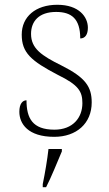

<svg xmlns="http://www.w3.org/2000/svg" viewBox="-20 -563 455 804"><path d="M207 10C300 10 364 -46 364 -134C364 -199 339 -238 237 -289C154 -330 110 -360 110 -421C110 -474 143 -513 215 -513C280 -513 316 -484 316 -402C337 -402 348 -419 348 -447C348 -492 311 -543 220 -543C129 -543 71 -493 71 -418C71 -342 110 -308 223 -249C309 -207 325 -180 325 -131C325 -70 285 -20 208 -20C116 -20 91 -68 91 -143C75 -143 61 -129 61 -95C61 -45 97 10 207 10ZM159 208V221H173C194 181 221 113 239 71V61H183C178 106 169 159 159 208Z"/></svg>

Font: Noto Serif Sinhala ExtraLight
Style: Regular
Weight: 200
Designer: Jelle Bosma - Monotype Design Team
Foundry: Monotype Imaging Inc.
Version: Version 2.007